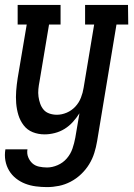

<svg xmlns="http://www.w3.org/2000/svg" viewBox="-25 -540 545 783"><path d="M167 223Q144 223 121 220Q98 217 77.5 209Q57 201 40 187.5Q23 174 12 155.5Q1 137 -3 115Q-7 93 -3 69H87Q84 86 90 101Q96 116 107 126Q118 136 134 139.5Q150 143 167 143Q188 143 210 133.5Q232 124 247.5 106Q263 88 270.5 66Q278 44 282 22L299 -78Q287 -59 272 -42.5Q257 -26 238.5 -14.5Q220 -3 198.5 2.5Q177 8 157 8Q131 8 108.5 -1Q86 -10 71.5 -29Q57 -48 50 -71Q43 -94 41 -119Q39 -144 41 -169.5Q43 -195 47 -221L84 -440H47V-520H222V-440H175L136 -207Q133 -192 131.5 -176.5Q130 -161 132 -146Q134 -131 139 -117Q144 -103 153 -92.5Q162 -82 176.5 -77Q191 -72 207 -72Q227 -72 247 -80.5Q267 -89 282 -105Q297 -121 305 -141.5Q313 -162 316 -182L359 -440H322V-520H497L498 -440H450L371 36Q367 60 359.5 84Q352 108 338.5 130Q325 152 305.5 170.5Q286 189 263 201Q240 213 215.5 218Q191 223 167 223Z"/></svg>

Font: Iosevka Curly Slab Medium
Style: Italic
Weight: 500
Italic angle: -9°
Monospace: yes
Designer: Belleve Invis
Foundry: Belleve Invis
Version: Version 22.1.2; ttfautohint (v1.8.4)